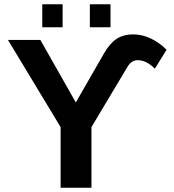

<svg xmlns="http://www.w3.org/2000/svg" viewBox="-20 -874 810 894"><path d="M262.2 0V-282.2L17.1 -688H168L333 -397L462.9 -623Q490.7 -671.9 522.7 -692.9Q554.7 -713.9 600.6 -713.9Q643.1 -713.9 684.1 -693.8Q725.1 -673.8 755.4 -642.1L701.2 -554.2Q661.1 -593.8 621.1 -593.8Q592.3 -593.8 573.7 -563L405.8 -282.2V0ZM494.6 -854V-747.1H398.4V-854ZM271.5 -854V-747.1H176.8V-854Z"/></svg>

Font: Arimo
Style: Bold
Weight: 700
Designer: Steve Matteson
Foundry: Monotype Imaging Inc.
Version: Version 1.33